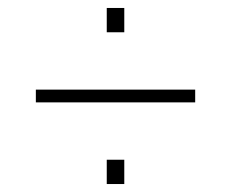

<svg xmlns="http://www.w3.org/2000/svg" viewBox="-20 -494 580 482"><path d="M70 -237V-269H470V-237ZM248 -32V-93H292V-32ZM248 -413V-474H292V-413Z"/></svg>

Font: Saira Thin Thin
Style: Regular
Weight: 250
Version: Version 1.101